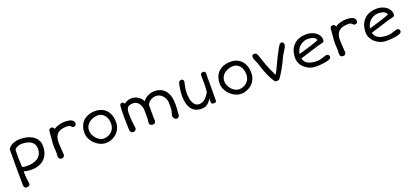

<svg xmlns="http://www.w3.org/2000/svg" viewBox="42 -1708 6689 3117"><g transform="rotate(-20 3387.0 -149.5)"><path d="M95.7 -48.3V-424.3Q109.9 -451.7 135 -472.4Q160.2 -493.2 189.9 -504.4Q219.7 -515.6 248.8 -521Q277.8 -526.4 305.2 -526.4Q379.9 -526.4 440.7 -508.5Q501.5 -490.7 541 -459.7Q580.6 -428.7 601.8 -387.2Q623 -345.7 623 -297.9Q623 -153.8 542 -74.2Q460.9 5.4 317.9 5.4Q238.8 5.4 186 -13.7V24.4Q185.1 56.6 194.1 120.1Q203.1 183.6 203.1 210Q203.1 228 186.8 238.5Q170.4 249 150.9 249Q97.7 249 97.7 189Q97.7 175.3 97.2 131.6Q96.7 87.9 96.7 70.8ZM186 -98.1Q183.6 -76.2 274.9 -76.2Q328.1 -76.2 372.8 -87.4Q417.5 -98.6 453.6 -122.1Q489.7 -145.5 510.3 -186Q530.8 -226.6 530.8 -281.2Q530.8 -360.4 471.2 -402.1Q411.6 -443.8 305.7 -443.8Q284.2 -443.8 257.8 -436.8Q231.4 -429.7 208 -414.1Q184.6 -398.4 181.2 -378.4L180.2 -240.7Q180.2 -224.1 183.1 -159.7Z M787.1 -63Q787.1 -71.3 788.6 -89.4Q790 -107.4 790 -115.7Q790 -145.5 787.1 -177.7Q781.7 -231 786.1 -281.7L802.2 -474.6Q804.2 -500 814.9 -512.9Q825.7 -525.9 850.1 -525.9Q869.6 -525.9 881.3 -513.9Q893.1 -502 896.5 -485.8Q934.6 -514.6 986.6 -528.6Q1038.6 -542.5 1091.3 -542.5Q1110.8 -542.5 1128.4 -541Q1146 -539.6 1168.2 -534.2Q1190.4 -528.8 1206.1 -520.3Q1221.7 -511.7 1232.7 -495.6Q1243.7 -479.5 1243.7 -458Q1243.7 -438 1231.2 -425.5Q1218.8 -413.1 1198.2 -413.1Q1188.5 -413.1 1180.4 -416.7Q1172.4 -420.4 1168.2 -424.6Q1164.1 -428.7 1158.2 -436Q1151.9 -442.9 1147.7 -446.3Q1143.6 -449.7 1129.2 -453.9Q1114.7 -458 1093.3 -458Q981.9 -458 930.4 -410.2Q878.9 -362.3 878.9 -255.9Q878.9 -217.8 886.7 -108.4Q886.7 -105 889.2 -80.6Q891.6 -56.2 891.6 -43.9Q891.6 -30.8 879.4 -14.2Q867.2 2.4 844.2 2.4Q811.5 2.4 799.3 -12.7Q787.1 -27.8 787.1 -63Z M1325.7 -259.8Q1325.7 -318.4 1341.8 -365.7Q1357.9 -413.1 1384.8 -444.6Q1411.6 -476.1 1448.2 -497.1Q1484.9 -518.1 1524.7 -527.3Q1564.5 -536.6 1607.9 -536.6Q1729.5 -536.6 1799.6 -459.2Q1869.6 -381.8 1869.6 -248Q1869.6 -191.9 1847.2 -142.6Q1824.7 -93.3 1787.6 -59.6Q1750.5 -25.9 1702.1 -6.6Q1653.8 12.7 1602.5 12.7Q1531.2 12.7 1466.1 -29.5Q1400.9 -71.8 1363.3 -134.8Q1325.7 -197.8 1325.7 -259.8ZM1410.2 -272Q1410.2 -224.6 1436.3 -177Q1462.4 -129.4 1505.4 -98.6Q1548.3 -67.9 1592.8 -67.9Q1671.4 -67.9 1728.3 -119.6Q1785.2 -171.4 1785.2 -257.3Q1785.2 -344.7 1740.5 -400.1Q1695.8 -455.6 1626.5 -455.6Q1587.4 -455.6 1549.6 -443.4Q1511.7 -431.2 1480.2 -408.7Q1448.7 -386.2 1429.4 -350.6Q1410.2 -314.9 1410.2 -272Z M2024.4 -64.9Q2019.5 -193.4 2019.5 -285.2Q2019.5 -424.3 2025.9 -477.5Q2027.8 -492.7 2038.3 -503.2Q2048.8 -513.7 2061.5 -513.7Q2096.2 -513.7 2105 -481.4Q2163.1 -529.3 2238.3 -529.3Q2292.5 -529.3 2345 -497.1Q2397.5 -464.8 2422.9 -408.7Q2452.6 -455.6 2508.8 -482.9Q2564.9 -510.3 2625 -510.3Q2742.7 -510.3 2809.1 -430.4Q2875.5 -350.6 2875.5 -186.5Q2875.5 -162.6 2873.8 -137.7Q2872.1 -112.8 2868.9 -74.7Q2865.7 -36.6 2863.8 -7.3Q2863.8 3.4 2851.3 18.6Q2838.9 33.7 2821.8 33.7Q2796.4 33.7 2777.6 13.4Q2758.8 -6.8 2758.8 -26.4Q2758.8 -50.3 2771.5 -87.2Q2784.2 -124 2784.2 -162.1Q2784.2 -177.7 2783.4 -207.5Q2782.7 -237.3 2782.7 -252.9Q2782.7 -275.4 2775.9 -299.6Q2769 -323.7 2754.9 -346.7Q2740.7 -369.6 2721.7 -387.7Q2702.6 -405.8 2676.3 -417Q2649.9 -428.2 2620.6 -428.2Q2592.8 -428.2 2562.3 -418.2Q2531.7 -408.2 2503.7 -383.8Q2475.6 -359.4 2466.8 -325.7V-114.7Q2466.8 -111.3 2468.5 -88.9Q2470.2 -66.4 2470.2 -63.5Q2470.2 -41 2458 -24.7Q2445.8 -8.3 2426.3 -8.3Q2360.8 -8.3 2360.8 -58.6Q2360.8 -63 2364.5 -88.9Q2368.2 -114.7 2368.2 -116.2V-280.8Q2368.2 -306.6 2358.9 -335Q2349.6 -363.3 2333.5 -387.7Q2317.4 -412.1 2292.2 -428Q2267.1 -443.8 2238.8 -443.8Q2165.5 -443.8 2138.7 -415Q2111.8 -386.2 2111.8 -316.9Q2111.8 -221.7 2117.7 -173.3L2132.8 -50.3Q2132.8 -30.3 2114.7 -16.8Q2096.7 -3.4 2084 -3.4Q2054.7 -3.4 2041.3 -17.1Q2027.8 -30.8 2024.4 -64.9Z M3020 -281.7Q3020 -330.6 3029.1 -399.9Q3038.1 -469.2 3050.8 -503.9Q3063.5 -534.2 3099.1 -534.2Q3116.2 -534.2 3127 -521.7Q3137.7 -509.3 3137.7 -491.2Q3137.7 -490.7 3130.4 -464.1Q3123 -437.5 3115.5 -390.6Q3107.9 -343.8 3107.9 -294.9Q3107.9 -275.9 3109.6 -255.4Q3111.3 -234.9 3115.7 -206.8Q3120.1 -178.7 3129.9 -154.8Q3139.6 -130.9 3153.6 -109.4Q3167.5 -87.9 3190.2 -75.4Q3212.9 -63 3241.2 -63Q3265.6 -63 3288.6 -71.5Q3311.5 -80.1 3326.9 -90.6Q3342.3 -101.1 3359.9 -120.1Q3377.4 -139.2 3385 -149.7Q3392.6 -160.2 3405.8 -180.4Q3418.9 -200.7 3420.4 -202.6Q3424.8 -243.2 3426.5 -275.4Q3428.2 -307.6 3428.5 -324.2Q3428.7 -340.8 3428.2 -378.4Q3427.7 -416 3427.7 -439.5V-497.6Q3427.7 -516.1 3442.4 -524.9Q3457 -533.7 3474.1 -533.7Q3488.3 -533.7 3500.7 -524.9Q3513.2 -516.1 3513.2 -500L3512.2 -36.6Q3512.2 -12.7 3502.9 -3.7Q3493.7 5.4 3472.7 5.4Q3460.4 5.4 3452.4 4.4Q3444.3 3.4 3438.5 0Q3432.6 -3.4 3429.7 -7.1Q3426.8 -10.7 3425.3 -19.8Q3423.8 -28.8 3423.6 -36.4Q3423.3 -43.9 3423.3 -60.1V-93.3Q3394 -40 3353 -9.5Q3312 21 3247.1 21Q3205.1 21 3170.9 9.3Q3136.7 -2.4 3113.5 -21Q3090.3 -39.6 3073 -66.4Q3055.7 -93.3 3045.7 -119.9Q3035.6 -146.5 3029.8 -177.5Q3023.9 -208.5 3022 -232.7Q3020 -256.8 3020 -281.7Z M3662.6 -259.8Q3662.6 -318.4 3678.7 -365.7Q3694.8 -413.1 3721.7 -444.6Q3748.5 -476.1 3785.2 -497.1Q3821.8 -518.1 3861.6 -527.3Q3901.4 -536.6 3944.8 -536.6Q4066.4 -536.6 4136.5 -459.2Q4206.5 -381.8 4206.5 -248Q4206.5 -191.9 4184.1 -142.6Q4161.6 -93.3 4124.5 -59.6Q4087.4 -25.9 4039.1 -6.6Q3990.7 12.7 3939.5 12.7Q3868.2 12.7 3803 -29.5Q3737.8 -71.8 3700.2 -134.8Q3662.6 -197.8 3662.6 -259.8ZM3747.1 -272Q3747.1 -224.6 3773.2 -177Q3799.3 -129.4 3842.3 -98.6Q3885.3 -67.9 3929.7 -67.9Q4008.3 -67.9 4065.2 -119.6Q4122.1 -171.4 4122.1 -257.3Q4122.1 -344.7 4077.4 -400.1Q4032.7 -455.6 3963.4 -455.6Q3924.3 -455.6 3886.5 -443.4Q3848.6 -431.2 3817.1 -408.7Q3785.6 -386.2 3766.4 -350.6Q3747.1 -314.9 3747.1 -272Z M4514.6 2.9Q4439 -106.4 4382.3 -283.2Q4361.3 -350.1 4352.5 -372.6Q4348.1 -383.3 4336.9 -405.8Q4325.7 -428.2 4319.6 -446.3Q4313.5 -464.4 4313.5 -482.9Q4313.5 -524.9 4350.1 -524.9Q4378.9 -524.9 4390.1 -514.2Q4401.4 -503.4 4413.1 -470.7Q4417.5 -458 4434.3 -407.5Q4451.2 -356.9 4459 -334.5Q4466.8 -312 4482.2 -271.2Q4497.6 -230.5 4512.5 -197.8Q4527.3 -165 4543.9 -133.3Q4545.4 -130.4 4549.6 -118.4Q4553.7 -106.4 4557.4 -98.4Q4561 -90.3 4564.5 -90.3Q4571.3 -90.3 4596.9 -141.4Q4622.6 -192.4 4655.3 -263.4Q4688 -334.5 4695.8 -349.1Q4778.8 -513.7 4804.2 -536.6Q4820.8 -547.9 4832 -547.9Q4849.6 -547.9 4860.4 -533.4Q4871.1 -519 4871.1 -496.6Q4871.1 -484.4 4863.5 -466.8Q4856 -449.2 4848.9 -437.5Q4841.8 -425.8 4824.7 -398.9Q4785.6 -337.9 4773.9 -310.1Q4746.6 -245.6 4693.4 -150.1Q4640.1 -54.7 4600.6 -2Q4587.4 15.6 4550.3 15.6Q4539.6 15.6 4528.6 11.5Q4517.6 7.3 4514.6 2.9Z M4956.1 -231.9Q4956.1 -372.6 5036.1 -454.1Q5116.2 -535.6 5262.2 -535.6Q5301.3 -535.6 5340.6 -523.4Q5379.9 -511.2 5412.8 -489.5Q5445.8 -467.8 5466.6 -433.1Q5487.3 -398.4 5487.3 -357.9Q5487.3 -337.4 5478.3 -327.1Q5469.2 -316.9 5451.7 -312.5Q5445.3 -310.5 5419.7 -305.4Q5394 -300.3 5376.5 -294.9L5049.8 -193.4Q5077.1 -65.9 5275.9 -65.9Q5308.6 -65.9 5346.4 -76.2Q5384.3 -86.4 5411.9 -96.7Q5439.5 -106.9 5446.8 -106.9Q5472.7 -106.9 5484.6 -95.2Q5496.6 -83.5 5496.6 -58.6Q5496.6 -43 5480.5 -30.8Q5464.4 -18.6 5437.3 -11.2Q5410.2 -3.9 5381.1 1Q5352.1 5.9 5318.6 8.1Q5285.2 10.3 5264.6 11Q5244.1 11.7 5226.6 11.7Q5158.7 11.7 5096.4 -20.3Q5034.2 -52.2 4995.1 -108.9Q4956.1 -165.5 4956.1 -231.9ZM5047.4 -270Q5049.8 -271 5108.6 -288.3Q5167.5 -305.7 5192.9 -313.5Q5218.3 -321.3 5266.4 -336.4Q5314.5 -351.6 5345.9 -363.3Q5377.4 -375 5397.9 -384.3Q5377.4 -455.1 5247.6 -455.1Q5229.5 -455.1 5207.3 -449.7Q5185.1 -444.3 5158.4 -430.7Q5131.8 -417 5109.6 -397Q5087.4 -377 5069.8 -343.8Q5052.2 -310.5 5047.4 -270Z M5647.9 -63Q5647.9 -71.3 5649.4 -89.4Q5650.9 -107.4 5650.9 -115.7Q5650.9 -145.5 5647.9 -177.7Q5642.6 -231 5647 -281.7L5663.1 -474.6Q5665 -500 5675.8 -512.9Q5686.5 -525.9 5710.9 -525.9Q5730.5 -525.9 5742.2 -513.9Q5753.9 -502 5757.3 -485.8Q5795.4 -514.6 5847.4 -528.6Q5899.4 -542.5 5952.1 -542.5Q5971.7 -542.5 5989.3 -541Q6006.8 -539.6 6029.1 -534.2Q6051.3 -528.8 6066.9 -520.3Q6082.5 -511.7 6093.5 -495.6Q6104.5 -479.5 6104.5 -458Q6104.5 -438 6092 -425.5Q6079.6 -413.1 6059.1 -413.1Q6049.3 -413.1 6041.3 -416.7Q6033.2 -420.4 6029.1 -424.6Q6024.9 -428.7 6019 -436Q6012.7 -442.9 6008.5 -446.3Q6004.4 -449.7 5990 -453.9Q5975.6 -458 5954.1 -458Q5842.8 -458 5791.3 -410.2Q5739.7 -362.3 5739.7 -255.9Q5739.7 -217.8 5747.6 -108.4Q5747.6 -105 5750 -80.6Q5752.4 -56.2 5752.4 -43.9Q5752.4 -30.8 5740.2 -14.2Q5728 2.4 5705.1 2.4Q5672.4 2.4 5660.2 -12.7Q5647.9 -27.8 5647.9 -63Z M6173.8 -231.9Q6173.8 -372.6 6253.9 -454.1Q6334 -535.6 6480 -535.6Q6519 -535.6 6558.3 -523.4Q6597.7 -511.2 6630.6 -489.5Q6663.6 -467.8 6684.3 -433.1Q6705.1 -398.4 6705.1 -357.9Q6705.1 -337.4 6696 -327.1Q6687 -316.9 6669.4 -312.5Q6663.1 -310.5 6637.5 -305.4Q6611.8 -300.3 6594.2 -294.9L6267.6 -193.4Q6294.9 -65.9 6493.7 -65.9Q6526.4 -65.9 6564.2 -76.2Q6602.1 -86.4 6629.6 -96.7Q6657.2 -106.9 6664.6 -106.9Q6690.4 -106.9 6702.4 -95.2Q6714.4 -83.5 6714.4 -58.6Q6714.4 -43 6698.2 -30.8Q6682.1 -18.6 6655 -11.2Q6627.9 -3.9 6598.9 1Q6569.8 5.9 6536.4 8.1Q6502.9 10.3 6482.4 11Q6461.9 11.7 6444.3 11.7Q6376.5 11.7 6314.2 -20.3Q6252 -52.2 6212.9 -108.9Q6173.8 -165.5 6173.8 -231.9ZM6265.1 -270Q6267.6 -271 6326.4 -288.3Q6385.3 -305.7 6410.6 -313.5Q6436 -321.3 6484.1 -336.4Q6532.2 -351.6 6563.7 -363.3Q6595.2 -375 6615.7 -384.3Q6595.2 -455.1 6465.3 -455.1Q6447.3 -455.1 6425 -449.7Q6402.8 -444.3 6376.2 -430.7Q6349.6 -417 6327.4 -397Q6305.2 -377 6287.6 -343.8Q6270 -310.5 6265.1 -270Z"/></g></svg>

Font: Short Stack
Style: Regular
Weight: 400
Designer: James Grieshaber
Foundry: James Grieshaber
Version: Version 1.002